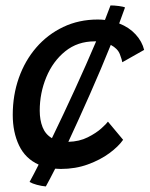

<svg xmlns="http://www.w3.org/2000/svg" viewBox="-20 -679 553 708"><path d="M434 -163.5Q417 -139 383.5 -114.2Q350 -89.5 304.2 -72.8Q258.5 -56 204 -56Q193.5 -56 183.5 -57Q163 -16.5 149 8.5Q132.5 7 116 2.5Q99.5 -2 89 -8Q105 -37 122.5 -72Q73.5 -94 50.2 -142.8Q27 -191.5 27 -255.5Q27 -328 49.5 -391.8Q72 -455.5 113.8 -503.8Q155.5 -552 213.2 -579.5Q271 -607 340.5 -607Q354 -607 367 -605.5Q378.5 -634.5 387.5 -659Q401 -659 418.2 -656.8Q435.5 -654.5 441 -651.5Q431.5 -625 419.5 -592.5Q456.5 -578 480.2 -552Q504 -526 511.5 -495L431 -449.5Q430 -457.5 422.2 -478.5Q414.5 -499.5 388.5 -513.5Q354 -427.5 312 -332.5Q270 -237.5 232 -156Q272.5 -157 303.8 -172.8Q335 -188.5 354.2 -206Q373.5 -223.5 378 -230.5ZM126.5 -271Q126.5 -236.5 137 -210Q147.5 -183.5 171.5 -169.5Q213.5 -256 256.5 -350Q299.5 -444 334.5 -526.5Q331.5 -526.5 329 -526.5Q266 -526.5 220.5 -489.8Q175 -453 150.8 -394.5Q126.5 -336 126.5 -271Z"/></svg>

Font: Grandstander
Style: Italic
Weight: 400
Italic angle: -15°
Designer: Tyler Finck
Foundry: Etcetera Type Co
Version: Version 1.200; ttfautohint (v1.8.3)